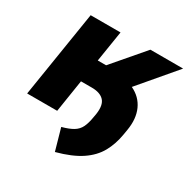

<svg xmlns="http://www.w3.org/2000/svg" viewBox="-158 -650 962 980"><g transform="rotate(30 323.0 -160.0)"><path d="M292 188 256 61Q297 50 321 35.5Q345 21 356.5 -3Q368 -27 374 -64L378 -87Q386 -142 363 -166.5Q340 -191 291 -191H227L197 0H20L101 -508H277L248 -326H297L453 -508H646L466 -296Q521 -270 544.5 -218Q568 -166 556 -95L551 -65Q541 -4 514 44.5Q487 93 434 128.5Q381 164 292 188Z"/></g></svg>

Font: Winston ExtraBold
Style: Italic
Weight: 800
Italic angle: -9°
Designer: Original fonts by Vernon Adams / Changes by Cristiano Sobral
Foundry: Original fonts by Vernon Adams / Changes by Cristiano Sobral
Version: Version 2.503;July 17, 2020;FontCreator 13.0.0.2655 64-bit